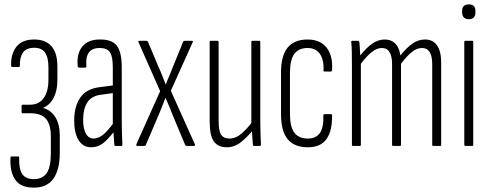

<svg xmlns="http://www.w3.org/2000/svg" viewBox="-20 -669 2242 880"><path d="M135 191Q75 191 50 155Q25 119 28 55Q28 48 32 48H64Q68 48 68 54Q66 104 81.5 128Q97 152 135 152Q175 152 194 124.5Q213 97 213 34V-44Q213 -98 191 -124Q169 -150 119 -150H83Q81 -150 80 -151.5Q79 -153 79 -155V-183Q79 -187 80 -188Q81 -189 83 -189H117Q158 -189 180 -219Q202 -249 202 -304V-359Q202 -406 186.5 -428Q171 -450 137 -450Q101 -450 85.5 -428.5Q70 -407 71 -367Q71 -365 70 -363.5Q69 -362 67 -362H36Q31 -362 31 -368Q29 -421 55 -454.5Q81 -488 137 -488Q189 -488 216 -457Q243 -426 243 -365V-302Q243 -254 226 -221Q209 -188 178 -175V-174Q214 -164 234 -131.5Q254 -99 254 -47V32Q254 108 225 149.5Q196 191 135 191Z M509 0Q504 0 504 -6Q502 -29 500.5 -55Q499 -81 499 -97L497 -100V-360Q497 -410 484 -429.5Q471 -449 437 -449Q402 -449 387 -428Q372 -407 376 -365Q376 -359 370 -359H343Q336 -359 336 -367Q331 -424 357.5 -456Q384 -488 437 -488Q492 -489 515 -460Q538 -431 538 -361V-115Q538 -81 539 -53.5Q540 -26 541 -7Q541 0 537 0ZM398 6Q360 6 340 -27Q320 -60 320 -117Q320 -182 348.5 -222.5Q377 -263 440 -270L502 -278V-243L444 -235Q400 -230 380.5 -200Q361 -170 361 -119Q361 -80 373.5 -57Q386 -34 409 -34Q429 -34 450 -49.5Q471 -65 504 -110L505 -69Q472 -26 449 -10Q426 6 398 6Z M609 0Q606 0 605 -2.5Q604 -5 605 -8L714 -251L615 -475Q613 -478 614 -480Q615 -482 618 -482H651Q656 -482 658 -478L705 -366Q714 -347 722.5 -325Q731 -303 739 -283H740Q749 -303 757.5 -325Q766 -347 774 -366L820 -479Q822 -482 827 -482H860Q863 -482 864 -480Q865 -478 863 -475L763 -253L873 -8Q874 -5 873.5 -2.5Q873 0 870 0H835Q831 0 829 -4L774 -135Q766 -156 757 -178Q748 -200 739 -220H738Q730 -200 721.5 -177.5Q713 -155 704 -135L648 -4Q646 0 641 0Z M1020 6Q979 6 960 -21Q941 -48 941 -113V-476Q941 -482 946 -482H977Q982 -482 982 -476V-115Q982 -67 994 -50.5Q1006 -34 1031 -34Q1061 -34 1088 -57.5Q1115 -81 1141 -117L1144 -78Q1115 -42 1085 -18Q1055 6 1020 6ZM1144 0Q1140 0 1139 -6Q1137 -29 1135.5 -55.5Q1134 -82 1134 -97L1132 -101V-476Q1132 -482 1137 -482H1168Q1173 -482 1173 -476V-115Q1173 -81 1174 -54Q1175 -27 1176 -7Q1176 0 1171 0Z M1391 6Q1329 6 1298.5 -31Q1268 -68 1268 -146V-337Q1268 -414 1298.5 -451Q1329 -488 1390 -488Q1428 -488 1454 -471.5Q1480 -455 1492.5 -423.5Q1505 -392 1502 -349Q1502 -341 1496 -341H1467Q1465 -341 1463.5 -342.5Q1462 -344 1463 -347Q1465 -394 1446.5 -421.5Q1428 -449 1390 -449Q1349 -449 1329 -422Q1309 -395 1309 -335V-147Q1309 -88 1329 -61Q1349 -34 1391 -34Q1429 -34 1446.5 -60Q1464 -86 1462 -139Q1462 -146 1467 -146H1496Q1502 -146 1502 -140Q1503 -68 1476 -31Q1449 6 1391 6Z M1598 0Q1593 0 1593 -6V-367Q1593 -401 1592.5 -428.5Q1592 -456 1590 -475Q1589 -482 1594 -482H1622Q1626 -482 1627 -476Q1629 -460 1629.5 -444.5Q1630 -429 1631 -415Q1661 -452 1687.5 -470Q1714 -488 1744 -488Q1773 -488 1791.5 -469.5Q1810 -451 1815 -415Q1845 -452 1871.5 -470Q1898 -488 1928 -488Q1964 -488 1983 -461Q2002 -434 2002 -383V-6Q2002 0 1997 0H1966Q1961 0 1961 -6V-376Q1961 -411 1949.5 -430Q1938 -449 1914 -449Q1892 -449 1869.5 -432Q1847 -415 1818 -377V-6Q1818 0 1813 0H1782Q1777 0 1777 -6V-376Q1777 -411 1765.5 -430Q1754 -449 1730 -449Q1709 -449 1686 -432Q1663 -415 1634 -377V-6Q1634 0 1629 0Z M2113 0Q2108 0 2108 -6V-476Q2108 -482 2113 -482H2144Q2149 -482 2149 -476V-6Q2149 0 2144 0ZM2129 -581Q2114 -581 2106 -589Q2098 -597 2098 -612V-619Q2098 -634 2106 -641.5Q2114 -649 2129 -649Q2144 -649 2151.5 -641.5Q2159 -634 2159 -619V-612Q2159 -597 2151.5 -589Q2144 -581 2129 -581Z"/></svg>

Font: Sofia Sans Extra Condensed Light
Style: Regular
Weight: 300
Designer: Botio Nikoltchev, Ani Petrova
Foundry: lettersoup
Version: Version 4.101